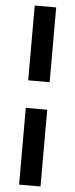

<svg xmlns="http://www.w3.org/2000/svg" viewBox="-61 -751 379 972"><g transform="rotate(5 128.5 -265.0)"><path d="M75 190H184V-200H75ZM75 -340H184V-720H75Z"/></g></svg>

Font: Fixel Display 20240404 SemiBold
Style: Italic
Weight: 600
Italic angle: -10°
Designer: AlfaBravo + MacPaw
Foundry: Kyrylo Tkachov, Marchela Mozhyna, Serhii Makarenko, Maria Weinstein, Zakhar Kryvoshyya
Version: Version 1.211;Glyphs 3.2 (3225)